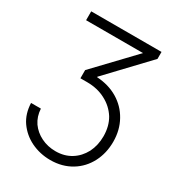

<svg xmlns="http://www.w3.org/2000/svg" viewBox="-218 -864 1122 1218"><g transform="rotate(30 343.0 -255.5)"><path d="M154 64Q184 106 231 129Q279 153 337 153Q402 153 451 122Q498 93 527 39Q554 -15 554 -81Q554 -155 521 -210Q486 -265 428 -295Q369 -327 292 -327H243V-387L507 -664H90V-729H605V-678L331 -389V-386Q417 -381 483 -342Q550 -302 587 -235Q625 -167 625 -82Q625 1 590 69Q554 138 490 177Q423 218 336 218Q260 218 194 186Q131 155 91 98Q53 43 50 -35H122Q125 21 154 64Z"/></g></svg>

Font: Sinter Normal
Style: Regular
Weight: 350
Foundry: Adobe & rsms
Version: Version 1.000